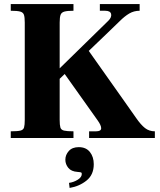

<svg xmlns="http://www.w3.org/2000/svg" viewBox="-20 -680 788 946"><path d="M419 0V-33H453Q478 -33 478.5 -47.5Q479 -62 461 -87L282 -339L397 -458L590 -185Q627 -133 650.5 -99Q674 -65 694.5 -49Q715 -33 743 -33V0ZM33 0V-33Q66 -33 80.5 -36.5Q95 -40 98.5 -52Q102 -64 102 -89V-569Q102 -595 98 -607Q94 -619 79.5 -623Q65 -627 33 -627V-660H342V-627Q312 -627 297.5 -623Q283 -619 278.5 -607Q274 -595 274 -569V-89Q274 -64 277.5 -52Q281 -40 295.5 -36.5Q310 -33 342 -33V0ZM241 -260V-311L514 -578Q531 -595 527.5 -611Q524 -627 498 -627H472V-660H668V-627Q640 -627 617 -613.5Q594 -600 569.5 -575.5Q545 -551 510 -518ZM323 246 320 221Q343 218 363 205.5Q383 193 383 177Q383 171 379 169.5Q375 168 362 167Q331 165 316.5 147Q302 129 302 107Q302 83 319 64Q336 45 368 45Q404 45 423 69Q442 93 442 129Q442 181 406.5 209.5Q371 238 323 246Z"/></svg>

Font: Frank Ruhl Libre Black
Style: Regular
Weight: 900
Designer: Yanek Iontef
Foundry: Fontef
Version: Version 6.004